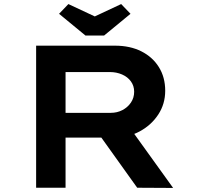

<svg xmlns="http://www.w3.org/2000/svg" viewBox="-20 -925 993 946"><path d="M158 0V-700H546Q621 -700 676.5 -672Q732 -644 763 -594Q794 -544 794 -478Q794 -413 760 -361Q726 -309 669 -278Q612 -247 541 -247H303V0ZM656 0 430 -316 587 -341 833 1ZM303 -369H526Q557 -369 583 -382.5Q609 -396 625 -419.5Q641 -443 641 -473Q641 -502 625 -524Q609 -546 581.5 -558Q554 -570 521 -570H303ZM401 -750 271 -857 317 -905 462 -837H432L577 -905L623 -857L493 -750Z"/></svg>

Font: Lexend Tera SemiBold
Style: Regular
Weight: 600
Version: Version 1.007